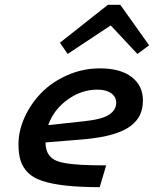

<svg xmlns="http://www.w3.org/2000/svg" viewBox="-20 -771 654 801"><path d="M230 -592.8 430.2 -751H481.9L602.1 -582L553.2 -545.9L441.9 -665L262.2 -545.9ZM422.9 -81.1 396 9.8Q312.5 9.8 254.2 3.2Q195.8 -3.4 157 -16.1Q118.2 -28.8 96.4 -51Q74.7 -73.2 65.9 -101.1Q57.1 -128.9 57.1 -168.9Q57.1 -226.1 83.3 -283Q109.4 -339.8 153.6 -384.8Q197.8 -429.7 262 -457.8Q326.2 -485.8 397 -485.8Q482.4 -485.8 529.3 -449.7Q576.2 -413.6 576.2 -352.1Q576.2 -317.9 564 -291.7Q551.8 -265.6 523.9 -244.6Q496.1 -223.6 448 -210Q399.9 -196.3 331.1 -189.9L169.9 -176.8Q170.4 -151.9 177.5 -136.2Q184.6 -120.6 199.7 -109.1Q214.8 -97.7 245.1 -91.8Q275.4 -85.9 316.7 -83.5Q357.9 -81.1 422.9 -81.1ZM386.2 -397Q319.3 -397 261.5 -355Q203.6 -313 181.2 -249L330.1 -265.1Q405.3 -272.9 435.1 -292.5Q464.8 -312 464.8 -342.8Q464.8 -366.7 444.1 -381.8Q423.3 -397 386.2 -397Z"/></svg>

Font: IntelOne Mono Medium
Style: Italic
Weight: 500
Italic angle: -16°
Designer: Fred Shallcrass
Foundry: Frere-Jones Type LLC
Version: Version 1.200;hotconv 1.1.0;makeotfexe 2.6.0;FJTRelease1.2